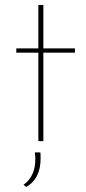

<svg xmlns="http://www.w3.org/2000/svg" viewBox="-20 -563 344 766"><path d="M153 -543V-370H279V-353H153V0H133V-353H45V-370H133V-543ZM74 174Q121 141 121 71Q121 63 119 45H141Q142 53 142 69Q142 151 84 183Z"/></svg>

Font: Josefin Sans Thin
Style: Regular
Weight: 250
Designer: Santiago Orozco
Foundry: Typemade
Version: Version 2.000